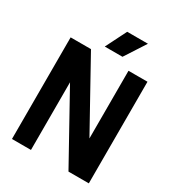

<svg xmlns="http://www.w3.org/2000/svg" viewBox="-220 -1080 1109 1211"><g transform="rotate(30 335.0 -474.5)"><path d="M55.3 0V-740H203.5L501.8 -202H476.7V-740H615V0H466.8L168.5 -538H193.6V0ZM270.6 -797.5 346.6 -948.9H497.7L399.7 -797.5Z"/></g></svg>

Font: Encode Sans Condensed Thin
Style: Regular
Weight: 100
Width: 3
Designer: Multiple Designers
Foundry: Impallari Type
Version: Version 3.002